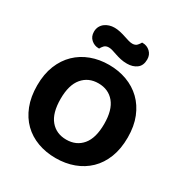

<svg xmlns="http://www.w3.org/2000/svg" viewBox="-194 -982 1088 1144"><g transform="rotate(30 350.0 -410.0)"><path d="M662 -304Q662 -226 638.5 -166Q615 -106 573 -65.5Q531 -25 474 -4Q417 17 350 17Q283 17 226 -4Q169 -25 127.5 -65.5Q86 -106 62.5 -166Q39 -226 39 -304Q39 -382 63 -441.5Q87 -501 129 -541.5Q171 -582 227.5 -603Q284 -624 350 -624Q416 -624 473 -603Q530 -582 572 -541.5Q614 -501 638 -441.5Q662 -382 662 -304ZM500 -304Q500 -400 459.5 -448.5Q419 -497 350 -497Q282 -497 241 -448.5Q200 -400 200 -304Q200 -207 240.5 -158.5Q281 -110 350 -110Q419 -110 459.5 -158.5Q500 -207 500 -304ZM266 -832Q287 -832 306.5 -827.5Q326 -823 344 -817Q362 -811 377.5 -806.5Q393 -802 405 -802Q426 -802 437 -814.5Q448 -827 453 -837H458Q487 -837 508.5 -817Q530 -797 530 -765Q530 -723 503.5 -703Q477 -683 437 -683Q413 -683 393 -687.5Q373 -692 355.5 -698Q338 -704 323.5 -708.5Q309 -713 297 -713Q276 -713 265 -701Q254 -689 249 -678H245Q216 -678 194 -697.5Q172 -717 172 -750Q172 -771 180.5 -786.5Q189 -802 202.5 -812Q216 -822 232.5 -827Q249 -832 266 -832Z"/></g></svg>

Font: Baloo Tammudu 2
Style: Bold
Weight: 700
Designer: Maithili Shingre, Omkar Shende and Ek Type
Foundry: Ek Type
Version: Version 1.640;hotconv 1.0.111;makeotfexe 2.5.65597; ttfautoh